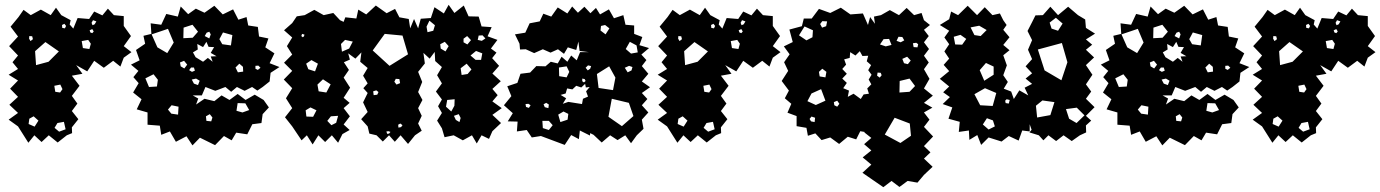

<svg xmlns="http://www.w3.org/2000/svg" viewBox="-20 -573 5744 799"><path d="M55 -47 16 -75 55 -103 19 -137 55 -170 22 -204 55 -238 16 -262 55 -286 32 -314 55 -342 18 -381 55 -421 24 -462 57 -502 78 -532 108 -510 150 -533 191 -510 213 -541 235 -510 274 -489 270 -471 285 -454 303 -498 351 -494 372 -525 406 -509 429 -537 454 -510 495 -506V-465L525 -423L495 -381L527 -356L495 -333L481 -296L451 -320L412 -291L372 -320L343 -276L297 -302L323 -266L279 -258L311 -216L279 -174L302 -142L279 -111L306 -77L279 -43L280 -19L258 -10L220 20L183 -10L153 18L123 -10L98 21ZM381 -484 367 -489 361 -478 365 -468 374 -472ZM255 -465 248 -474 238 -469 239 -457 250 -455ZM370 -442 364 -452 353 -447 356 -438 364 -435ZM114 -422 102 -423 101 -412 107 -402 117 -410ZM358 -391 347 -407 320 -402 325 -373 352 -369ZM169 -398 126 -360 130 -302 182 -316 225 -359ZM240 -202 231 -221 206 -216 210 -191 230 -188ZM140 -71 120 -89 102 -79 99 -57 124 -46ZM246 -66 219 -61 207 -41 226 -25 253 -35Z M812 0 781 32 756 -6 712 17 687 -26 651 -12 645 -50 594 -54V-105L549 -118L569 -160L534 -188L557 -227L535 -252L556 -278L525 -304L561 -322L546 -365L584 -391L577 -424L610 -432L607 -476L651 -470L672 -515L720 -504L732 -546L763 -514L795 -537L831 -520L872 -549L907 -513L950 -534L972 -491L1006 -502L1013 -467L1053 -461L1058 -421L1097 -413L1084 -376L1122 -351L1102 -310L1143 -294L1106 -270L1102 -234L1073 -211L1051 -196L1029 -211L998 -195L966 -211L942 -191L918 -211L876 -195L835 -211L820 -176H782L805 -163L796 -138L831 -162L872 -152L902 -176L935 -157L969 -182L1002 -157L1040 -179L1077 -157L1099 -126L1073 -98L1068 -61L1030 -56L1009 -14L963 -21L944 11L912 -7L875 31ZM804 -441 781 -470 744 -458 743 -414 782 -416ZM703 -396 679 -453 611 -430 635 -376 676 -352ZM851 -441 840 -437 832 -423 851 -413 857 -430ZM947 -427 908 -438 893 -410 905 -389 941 -384ZM825 -316 845 -332 865 -316 857 -338 881 -339 857 -353 871 -377 848 -378 839 -399 825 -377 801 -390 803 -367 783 -355 794 -335ZM746 -320 729 -313 732 -297 747 -288 759 -304ZM991 -295 976 -308 960 -292 970 -272 992 -275ZM1055 -300 1043 -299V-287L1053 -282L1064 -291ZM787 -292H775L767 -281L779 -274L791 -279ZM619 -264 585 -247 600 -211 633 -213 637 -241ZM796 -246 778 -242 787 -225 804 -219 811 -237ZM1001 -143 969 -144 964 -112 989 -105 1017 -115ZM723 -129 694 -135 679 -117 693 -100 721 -96ZM853 -98 837 -89 839 -70 859 -68 864 -84Z M1196 -47 1166 -85 1196 -123 1170 -164 1196 -206 1161 -242 1196 -278 1162 -312 1196 -346 1174 -381 1196 -417 1162 -447 1196 -477 1215 -505 1248 -510 1288 -532 1327 -510 1367 -519 1395 -489 1410 -482 1417 -501 1463 -496 1471 -533 1504 -513 1544 -550 1589 -518 1624 -536 1642 -501 1681 -494 1687 -455 1703 -494 1720 -455 1731 -495 1773 -498 1788 -543 1827 -517 1847 -553 1871 -519 1910 -550 1930 -505 1972 -504 1984 -463 2026 -460 2009 -422 2050 -407 2023 -371 2046 -354 2028 -331 2057 -299 2029 -267 2064 -235 2029 -203 2051 -177 2029 -151 2068 -123 2029 -95 2065 -61 2029 -27 2015 5 1984 -10 1964 24 1944 -10 1906 11 1868 -10 1830 -2 1819 -39 1799 -71 1819 -103 1803 -131 1819 -159 1794 -192 1819 -226 1799 -260 1819 -294 1791 -319 1789 -357 1768 -329 1742 -353 1748 -309 1720 -274 1737 -232 1720 -190 1738 -157 1720 -123 1735 -91 1720 -59 1735 -29 1707 -10 1678 26 1647 -10 1623 17 1599 -10 1573 16 1547 -10 1517 -17 1510 -47 1483 -77 1510 -107 1491 -147 1510 -186 1492 -206 1510 -226 1491 -258 1510 -290 1479 -316 1484 -355 1459 -329 1429 -351 1436 -325 1411 -314 1432 -282 1410 -250 1437 -208 1410 -166 1435 -145 1410 -123 1436 -89 1410 -55 1435 -32 1405 -15 1387 21 1361 -10 1333 18 1305 -10 1281 28 1257 -10 1235 11ZM1790 -468 1767 -487 1755 -462 1759 -439 1783 -445ZM1655 -425 1581 -432 1531 -363 1601 -299 1678 -347ZM1247 -429 1237 -432 1234 -423 1240 -418 1245 -422ZM1988 -426 1972 -425 1968 -407 1985 -403 2000 -413ZM1924 -423 1909 -412V-397L1925 -388L1940 -406ZM1448 -400 1416 -407 1399 -390 1403 -358 1433 -371ZM1831 -399 1812 -389 1814 -371 1834 -359 1847 -381ZM1987 -351 1961 -361 1938 -342 1959 -324H1982ZM1276 -323 1254 -308 1263 -285 1291 -276 1303 -308ZM1922 -308 1897 -289 1901 -261 1926 -265 1942 -284ZM1642 -244 1627 -245 1621 -233 1630 -221 1645 -227ZM1324 -243 1301 -221 1306 -193 1338 -188 1356 -222ZM1546 -197 1533 -193 1535 -177 1550 -179 1555 -190ZM1872 -160 1841 -157 1836 -129 1858 -109 1871 -133ZM1297 -114 1272 -126 1252 -114 1255 -88 1283 -87ZM1897 -82 1889 -98 1869 -91 1877 -74 1892 -65ZM1387 -91 1357 -89 1342 -70 1359 -52 1379 -62ZM1646 -59 1637 -54 1638 -42 1649 -44 1655 -52ZM1605 -24 1597 -27 1588 -26 1591 -16 1599 -17Z M2231 -7 2193 -1 2172 -32 2131 -26 2134 -67 2093 -68 2114 -102 2077 -135 2108 -173 2091 -214 2133 -228 2146 -266 2186 -271 2212 -298 2250 -297 2272 -316 2301 -309 2317 -337 2341 -316 2357 -342 2380 -322 2394 -356H2431L2392 -361L2387 -400L2378 -365L2343 -376L2327 -349L2302 -368L2271 -354L2239 -368L2203 -352L2168 -368L2144 -367L2142 -391L2123 -430L2166 -437L2184 -476L2226 -484L2241 -516L2274 -504L2301 -542L2341 -517L2361 -546L2385 -520L2412 -545L2437 -518L2460 -540L2477 -513L2514 -534L2535 -497L2574 -510L2583 -470L2619 -467V-432L2653 -419L2641 -385L2681 -373L2649 -346L2670 -323L2651 -298L2678 -266L2651 -234L2685 -210L2651 -186L2674 -161L2651 -135L2678 -105L2651 -75L2658 -37L2630 -10L2606 23L2582 -10L2550 10L2519 -10L2484 20L2450 -12L2436 -19L2435 -9L2393 -30L2389 6L2357 -11L2330 30ZM2498 -469 2481 -465 2479 -446 2500 -430 2516 -455ZM2629 -384 2601 -399 2584 -369 2606 -350 2634 -355ZM2440 -298 2427 -301 2417 -291 2426 -280 2436 -287ZM2612 -294 2598 -299 2580 -291 2592 -272 2608 -280ZM2515 -297 2464 -265 2471 -207 2531 -198 2541 -250ZM2349 -274 2338 -297 2306 -292 2307 -256 2338 -251ZM2413 -244 2403 -246V-235L2410 -230L2417 -236ZM2402 -140 2406 -162 2427 -171 2419 -193 2434 -211 2418 -209 2415 -224 2399 -209 2378 -216 2362 -201 2340 -205 2334 -184 2313 -178 2336 -164 2322 -141 2345 -149ZM2597 -145 2526 -162 2512 -87 2568 -48 2616 -90ZM2253 -145 2242 -139 2247 -127 2262 -123 2264 -138ZM2179 -141 2167 -140 2169 -128 2181 -124 2188 -135ZM2345 -99 2325 -109 2303 -96 2312 -65 2342 -75ZM2264 -70H2237L2239 -40L2264 -32L2280 -52Z M2756 -47 2717 -75 2756 -103 2720 -137 2756 -170 2723 -204 2756 -238 2717 -262 2756 -286 2733 -314 2756 -342 2719 -381 2756 -421 2725 -462 2758 -502 2779 -532 2809 -510 2851 -533 2892 -510 2914 -541 2936 -510 2975 -489 2971 -471 2986 -454 3004 -498 3052 -494 3073 -525 3107 -509 3130 -537 3155 -510 3196 -506V-465L3226 -423L3196 -381L3228 -356L3196 -333L3182 -296L3152 -320L3113 -291L3073 -320L3044 -276L2998 -302L3024 -266L2980 -258L3012 -216L2980 -174L3003 -142L2980 -111L3007 -77L2980 -43L2981 -19L2959 -10L2921 20L2884 -10L2854 18L2824 -10L2799 21ZM3082 -484 3068 -489 3062 -478 3066 -468 3075 -472ZM2956 -465 2949 -474 2939 -469 2940 -457 2951 -455ZM3071 -442 3065 -452 3054 -447 3057 -438 3065 -435ZM2815 -422 2803 -423 2802 -412 2808 -402 2818 -410ZM3059 -391 3048 -407 3021 -402 3026 -373 3053 -369ZM2870 -398 2827 -360 2831 -302 2883 -316 2926 -359ZM2941 -202 2932 -221 2907 -216 2911 -191 2931 -188ZM2841 -71 2821 -89 2803 -79 2800 -57 2825 -46ZM2947 -66 2920 -61 2908 -41 2927 -25 2954 -35Z M3611 175 3569 146 3606 112 3570 82 3606 53 3576 27 3606 1 3577 -22 3578 -24 3560 -27 3543 7 3508 -4 3472 26 3435 -1 3399 10 3373 -18 3342 -8 3336 -41 3295 -48V-90L3257 -104L3273 -141L3246 -164L3263 -196L3233 -236L3260 -278L3243 -314L3266 -347L3242 -380L3279 -398L3265 -450L3317 -464L3325 -496H3358L3388 -536L3435 -519L3479 -541L3519 -513L3571 -517L3592 -469L3601 -502L3621 -474L3617 -504L3646 -510L3683 -531L3721 -510L3753 -540L3784 -510L3815 -519L3825 -489L3850 -469L3825 -449L3845 -423L3825 -397L3846 -369L3825 -341L3845 -313L3825 -285L3848 -245L3825 -205L3862 -175L3825 -145L3860 -125L3825 -105L3848 -75L3825 -45L3863 -5L3825 35L3852 61L3825 87L3861 121L3825 155L3798 187L3757 180L3723 205L3690 180L3656 206ZM3422 -484 3402 -485 3393 -473 3401 -458 3418 -464ZM3363 -447 3328 -463 3305 -426 3336 -405 3361 -418ZM3735 -419 3719 -420 3711 -403 3728 -397 3743 -405ZM3680 -411 3657 -410 3642 -388 3666 -380 3690 -386ZM3793 -395 3779 -393 3782 -377 3798 -376 3801 -389ZM3562 -161 3574 -180 3596 -183 3589 -205 3606 -222 3595 -242 3607 -262 3593 -281 3605 -302 3587 -318 3593 -341 3569 -340 3558 -360 3540 -342 3518 -356 3516 -332 3493 -326 3501 -304 3485 -286 3504 -266 3485 -246 3504 -228 3489 -206 3513 -196 3508 -170 3532 -183ZM3755 -337 3735 -328 3742 -310 3758 -306 3770 -321ZM3419 -274 3402 -287 3388 -274 3391 -255 3415 -251ZM3645 -270 3632 -271 3630 -258 3641 -250 3649 -260ZM3765 -246 3724 -236 3723 -188 3765 -191 3788 -215ZM3397 -202 3357 -184 3340 -152 3375 -136 3415 -154ZM3464 -154 3450 -148 3452 -135 3464 -129 3473 -141ZM3372 -83 3357 -88 3349 -78 3355 -68 3370 -65ZM3766 -59 3703 -83 3662 -13 3727 22 3771 -8Z M4094 -1 4063 30 4047 -11 4014 9 4012 -30 3970 -24 3974 -66 3927 -79 3943 -126 3903 -140 3933 -169 3905 -189 3930 -213 3891 -245 3930 -277 3907 -303 3930 -329 3910 -359 3930 -389 3910 -417 3930 -445 3891 -469 3930 -493 3938 -525 3967 -510 4007 -549 4046 -510 4078 -543 4110 -510 4141 -517 4155 -489 4169 -469 4155 -449 4181 -418 4155 -386 4181 -364 4155 -343 4170 -301 4155 -260 4174 -232 4157 -204 4188 -192 4199 -161 4222 -197 4259 -176 4244 -208 4275 -224 4248 -246 4275 -268 4248 -297 4275 -327 4258 -366 4275 -406 4256 -444 4275 -481 4289 -509 4320 -510 4351 -545 4383 -510 4425 -545 4466 -510 4496 -492 4499 -457 4537 -433 4499 -409 4525 -387 4499 -366 4533 -334 4499 -302 4526 -262 4499 -222 4521 -192 4499 -162 4535 -127 4499 -91 4521 -71 4499 -51 4500 -22 4474 -10 4440 14 4406 -10 4375 14 4343 -10 4322 11 4303 -10 4264 -22 4273 -33 4265 -56V-26L4234 -30L4219 12L4178 -7L4148 16ZM4402 -475 4374 -499 4348 -479 4356 -454 4383 -445ZM4086 -448 4055 -466 4019 -459 4035 -427 4061 -423ZM3977 -428 3949 -420 3955 -388 3984 -387 4001 -411ZM4399 -394 4299 -367 4327 -280 4397 -239 4422 -314ZM4115 -296 4083 -311 4057 -281 4076 -237 4115 -262ZM4126 -186 4079 -206 4035 -181 4059 -135 4111 -132ZM4182 -157 4169 -160 4163 -154 4165 -144 4178 -142ZM4368 -148 4318 -155 4291 -133 4296 -84 4351 -94ZM4461 -125 4416 -119 4429 -79 4460 -61 4493 -93ZM4112 -72 4087 -81 4070 -55 4094 -34 4120 -47Z M4848 0 4817 32 4792 -6 4748 17 4723 -26 4687 -12 4681 -50 4630 -54V-105L4585 -118L4605 -160L4570 -188L4593 -227L4571 -252L4592 -278L4561 -304L4597 -322L4582 -365L4620 -391L4613 -424L4646 -432L4643 -476L4687 -470L4708 -515L4756 -504L4768 -546L4799 -514L4831 -537L4867 -520L4908 -549L4943 -513L4986 -534L5008 -491L5042 -502L5049 -467L5089 -461L5094 -421L5133 -413L5120 -376L5158 -351L5138 -310L5179 -294L5142 -270L5138 -234L5109 -211L5087 -196L5065 -211L5034 -195L5002 -211L4978 -191L4954 -211L4912 -195L4871 -211L4856 -176H4818L4841 -163L4832 -138L4867 -162L4908 -152L4938 -176L4971 -157L5005 -182L5038 -157L5076 -179L5113 -157L5135 -126L5109 -98L5104 -61L5066 -56L5045 -14L4999 -21L4980 11L4948 -7L4911 31ZM4840 -441 4817 -470 4780 -458 4779 -414 4818 -416ZM4739 -396 4715 -453 4647 -430 4671 -376 4712 -352ZM4887 -441 4876 -437 4868 -423 4887 -413 4893 -430ZM4983 -427 4944 -438 4929 -410 4941 -389 4977 -384ZM4861 -316 4881 -332 4901 -316 4893 -338 4917 -339 4893 -353 4907 -377 4884 -378 4875 -399 4861 -377 4837 -390 4839 -367 4819 -355 4830 -335ZM4782 -320 4765 -313 4768 -297 4783 -288 4795 -304ZM5027 -295 5012 -308 4996 -292 5006 -272 5028 -275ZM5091 -300 5079 -299V-287L5089 -282L5100 -291ZM4823 -292H4811L4803 -281L4815 -274L4827 -279ZM4655 -264 4621 -247 4636 -211 4669 -213 4673 -241ZM4832 -246 4814 -242 4823 -225 4840 -219 4847 -237ZM5037 -143 5005 -144 5000 -112 5025 -105 5053 -115ZM4759 -129 4730 -135 4715 -117 4729 -100 4757 -96ZM4889 -98 4873 -89 4875 -70 4895 -68 4900 -84Z M5232 -47 5193 -75 5232 -103 5196 -137 5232 -170 5199 -204 5232 -238 5193 -262 5232 -286 5209 -314 5232 -342 5195 -381 5232 -421 5201 -462 5234 -502 5255 -532 5285 -510 5327 -533 5368 -510 5390 -541 5412 -510 5451 -489 5447 -471 5462 -454 5480 -498 5528 -494 5549 -525 5583 -509 5606 -537 5631 -510 5672 -506V-465L5702 -423L5672 -381L5704 -356L5672 -333L5658 -296L5628 -320L5589 -291L5549 -320L5520 -276L5474 -302L5500 -266L5456 -258L5488 -216L5456 -174L5479 -142L5456 -111L5483 -77L5456 -43L5457 -19L5435 -10L5397 20L5360 -10L5330 18L5300 -10L5275 21ZM5558 -484 5544 -489 5538 -478 5542 -468 5551 -472ZM5432 -465 5425 -474 5415 -469 5416 -457 5427 -455ZM5547 -442 5541 -452 5530 -447 5533 -438 5541 -435ZM5291 -422 5279 -423 5278 -412 5284 -402 5294 -410ZM5535 -391 5524 -407 5497 -402 5502 -373 5529 -369ZM5346 -398 5303 -360 5307 -302 5359 -316 5402 -359ZM5417 -202 5408 -221 5383 -216 5387 -191 5407 -188ZM5317 -71 5297 -89 5279 -79 5276 -57 5301 -46ZM5423 -66 5396 -61 5384 -41 5403 -25 5430 -35Z"/></svg>

Font: Rubik Gemstones
Style: Regular
Weight: 400
Designer: Hubert and Fischer, NaN
Foundry: Hubert and Fischer, NaN
Version: Version 2.200